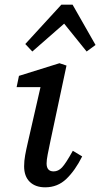

<svg xmlns="http://www.w3.org/2000/svg" viewBox="-20 -788 428 820"><path d="M83 -78Q83 -101 87.5 -125.5Q92 -150 99 -180L153 -416H51L61 -464L234 -518L264 -508L195 -184Q188 -151 183.5 -127.5Q179 -104 179 -90Q179 -56 209 -56Q229 -56 245 -73Q261 -90 291 -144L331 -120Q301 -60 263.5 -24Q226 12 173 12Q131 12 107 -11.5Q83 -35 83 -78ZM350 -568 254 -687 118 -568 88 -600 242 -768H290L388 -596Z"/></svg>

Font: Source Serif 4 Caption
Style: Italic
Weight: 400
Italic angle: -12°
Designer: Frank Grießhammer
Foundry: Adobe Systems Incorporated
Version: Version 4.004;hotconv 1.0.117;makeotfexe 2.5.65602